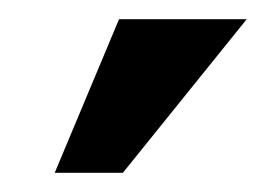

<svg xmlns="http://www.w3.org/2000/svg" viewBox="-20 -780 280 200"><path d="M108 -600H37L104 -760H237Z"/></svg>

Font: Rising Sun Medium
Style: Regular
Weight: 500
Designer: Matt McInerney, Pablo Impallari, Rodrigo Fuenzalida (Raleway font), Stephen Hutchings (Greek), Cristiano Sobral (main ch
Foundry: The Rising Sun Project Authors
Version: Version 4.327; ttfautohint (v1.8.4.7-5d5b-dirty)